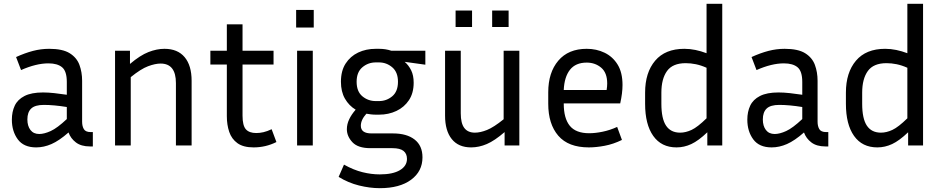

<svg xmlns="http://www.w3.org/2000/svg" viewBox="-20 -760 4931 1003"><path d="M450 5Q404 5 376.5 -16Q349 -37 338 -68Q289 -25 249 -7.5Q209 10 169 10Q104 10 73 -32Q42 -74 42 -135Q42 -176 57 -208Q72 -240 108 -258.5Q144 -277 205 -277Q232 -277 264 -273.5Q296 -270 329 -265V-332Q329 -388 304.5 -408.5Q280 -429 233 -429Q169 -429 90 -394L64 -462Q110 -483 152 -494Q194 -505 237 -505Q307 -505 344 -482Q381 -459 395 -421Q409 -383 409 -338V-124Q409 -101 418 -85.5Q427 -70 454 -70H465V5ZM123 -136Q123 -102 139 -81Q155 -60 185 -60Q211 -60 245 -75.5Q279 -91 329 -138V-201Q261 -212 209 -212Q163 -212 143 -193Q123 -174 123 -136Z M819 -428Q791 -428 753.5 -414Q716 -400 663 -357V0H581V-495H659V-426Q712 -471 755.5 -488Q799 -505 839 -505Q908 -505 944.5 -461.5Q981 -418 981 -338V0H899V-326Q899 -428 819 -428Z M1424 -18Q1368 10 1305 10Q1251 10 1220.5 -12Q1190 -34 1177.5 -71Q1165 -108 1165 -153V-423H1079V-495H1165V-633H1247V-495H1409V-423H1247V-156Q1247 -104 1264.5 -84.5Q1282 -65 1319 -65Q1337 -65 1356.5 -69.5Q1376 -74 1399 -85Z M1619 -616H1527V-708H1619ZM1614 0H1532V-495H1614Z M2187 62Q2187 135 2127.5 179Q2068 223 1964 223Q1912 223 1855.5 209Q1799 195 1749 164L1777 100Q1827 128 1873.5 139.5Q1920 151 1964 151Q2032 151 2069 129Q2106 107 2106 70Q2106 43 2088 28.5Q2070 14 2030 14H1915Q1850 14 1821 -17Q1792 -48 1792 -85Q1792 -111 1804 -136.5Q1816 -162 1838 -187Q1803 -208 1782 -244.5Q1761 -281 1761 -333Q1761 -390 1785.5 -428Q1810 -466 1851 -485.5Q1892 -505 1943 -505H1960Q1995 -505 2024 -495H2202V-422L2094 -437Q2115 -419 2128 -392.5Q2141 -366 2141 -328Q2141 -274 2116.5 -237Q2092 -200 2051 -180.5Q2010 -161 1960 -161H1943Q1930 -161 1918 -162.5Q1906 -164 1894 -166Q1865 -134 1865 -103Q1865 -63 1921 -63H2033Q2105 -63 2146 -31Q2187 1 2187 62ZM1960 -232Q1999 -232 2029 -257Q2059 -282 2059 -333Q2059 -383 2029 -408.5Q1999 -434 1960 -434H1943Q1903 -434 1873 -408.5Q1843 -383 1843 -333Q1843 -282 1873 -257Q1903 -232 1943 -232Z M2616 0V-70Q2564 -25 2523 -7.5Q2482 10 2441 10Q2375 10 2340 -33.5Q2305 -77 2305 -156V-495H2387V-168Q2387 -116 2405.5 -91.5Q2424 -67 2461 -67Q2489 -67 2524 -81Q2559 -95 2611 -137V-495H2693V0ZM2446 -619H2360V-705H2446ZM2637 -619H2551V-705H2637Z M3229 -29Q3184 -7 3139 1.5Q3094 10 3056 10Q2949 10 2896.5 -51Q2844 -112 2844 -218V-278Q2844 -381 2896.5 -443Q2949 -505 3045 -505Q3096 -505 3138.5 -484.5Q3181 -464 3206.5 -422.5Q3232 -381 3232 -316Q3232 -274 3220 -220H2925V-218Q2925 -142 2956.5 -103Q2988 -64 3058 -64Q3090 -64 3128.5 -72Q3167 -80 3204 -97ZM3045 -433Q2987 -433 2957.5 -395.5Q2928 -358 2925 -290H3149Q3152 -308 3152 -324Q3152 -380 3120.5 -406.5Q3089 -433 3045 -433Z M3675 0V-69Q3629 -25 3591.5 -7.5Q3554 10 3514 10Q3435 10 3392.5 -50Q3350 -110 3350 -218V-276Q3350 -381 3402.5 -443Q3455 -505 3555 -505Q3584 -505 3613 -499Q3642 -493 3671 -482V-740H3753V0ZM3435 -218Q3435 -140 3459.5 -103.5Q3484 -67 3533 -67Q3562 -67 3593 -81.5Q3624 -96 3671 -142V-406Q3642 -419 3615 -424.5Q3588 -430 3562 -430Q3494 -430 3464.5 -389Q3435 -348 3435 -276Z M4292 5Q4246 5 4218.5 -16Q4191 -37 4180 -68Q4131 -25 4091 -7.5Q4051 10 4011 10Q3946 10 3915 -32Q3884 -74 3884 -135Q3884 -176 3899 -208Q3914 -240 3950 -258.5Q3986 -277 4047 -277Q4074 -277 4106 -273.5Q4138 -270 4171 -265V-332Q4171 -388 4146.5 -408.5Q4122 -429 4075 -429Q4011 -429 3932 -394L3906 -462Q3952 -483 3994 -494Q4036 -505 4079 -505Q4149 -505 4186 -482Q4223 -459 4237 -421Q4251 -383 4251 -338V-124Q4251 -101 4260 -85.5Q4269 -70 4296 -70H4307V5ZM3965 -136Q3965 -102 3981 -81Q3997 -60 4027 -60Q4053 -60 4087 -75.5Q4121 -91 4171 -138V-201Q4103 -212 4051 -212Q4005 -212 3985 -193Q3965 -174 3965 -136Z M4724 0V-69Q4678 -25 4640.5 -7.5Q4603 10 4563 10Q4484 10 4441.5 -50Q4399 -110 4399 -218V-276Q4399 -381 4451.5 -443Q4504 -505 4604 -505Q4633 -505 4662 -499Q4691 -493 4720 -482V-740H4802V0ZM4484 -218Q4484 -140 4508.5 -103.5Q4533 -67 4582 -67Q4611 -67 4642 -81.5Q4673 -96 4720 -142V-406Q4691 -419 4664 -424.5Q4637 -430 4611 -430Q4543 -430 4513.5 -389Q4484 -348 4484 -276Z"/></svg>

Font: Inria Sans
Style: Regular
Weight: 400
Designer: Black Foundry Team
Foundry: Black Foundry
Version: Version 1.2; ttfautohint (v1.8.3)